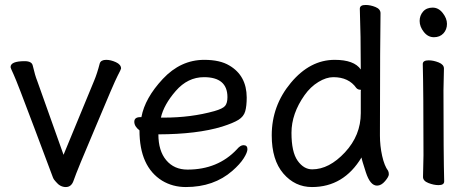

<svg xmlns="http://www.w3.org/2000/svg" viewBox="-20 -735 1910 779"><path d="M207 2.9Q198.2 -5.9 194.6 -15.4Q190.9 -24.9 119.9 -214.4Q48.8 -403.8 35.9 -431.4Q22.9 -459 22.9 -462.9Q22.9 -486.8 80.1 -486.8Q108.9 -486.8 112.8 -469.2Q122.6 -427.2 130.9 -407.2L237.8 -106.9L361.8 -407.2Q374 -436 384.8 -478Q389.6 -492.2 411.1 -492.2Q429.2 -492.2 450.2 -482.7Q471.2 -473.1 471.2 -457Q471.2 -454.1 457 -427Q442.9 -399.9 369.1 -223.1Q292 -42 278.8 -2.9Q270 23.9 247.1 23.9Q224.1 23.9 207 2.9Z M644.5 -257.8Q755.4 -257.8 849.6 -284.2Q883.8 -293.9 893.3 -305.4Q902.8 -316.9 902.8 -340.8Q902.8 -421.9 807.6 -421.9Q741.7 -421.9 693.1 -366Q644.5 -310.1 632.8 -257.8ZM733.9 23.9Q680.7 23.9 637.7 -2Q545.9 -59.1 545.9 -206.1Q524.9 -222.2 524.9 -241Q524.9 -259.8 549.8 -259.8H553.7Q567.9 -336.9 640.4 -414.6Q712.9 -492.2 808.6 -492.2Q872.6 -492.2 910.6 -469.2Q980.5 -428.2 981 -339.8Q981 -304.7 974.9 -283.4Q968.8 -262.2 947.8 -249Q926.8 -235.8 880.9 -221.2Q779.8 -190.4 622.6 -189.9Q622.6 -123 654.5 -85Q686.5 -46.9 740.7 -46.9Q863.8 -46.9 940.9 -128.9Q955.1 -146 967.8 -146Q983.9 -146 983.9 -129.9Q983.9 -116.7 968.8 -92.8Q953.6 -68.8 922.9 -42Q847.7 23.9 733.9 23.9Z M1246.6 -47.9Q1315.4 -47.9 1379.6 -116.9Q1443.8 -186 1443.8 -275.9V-367.2L1444.8 -369.1Q1444.8 -371.1 1440.9 -371.1Q1432.1 -371.1 1425.8 -377.9Q1395 -421.9 1332.5 -421.9Q1303.7 -421.9 1271.7 -402.3Q1239.7 -382.8 1215.8 -349.1Q1162.6 -273.9 1162.6 -196Q1162.6 -118.2 1187.5 -83Q1212.4 -47.9 1246.6 -47.9ZM1245.6 23.9Q1176.8 23.9 1129.6 -31Q1082.5 -85.9 1082.5 -186Q1082.5 -306.2 1160.2 -399.2Q1237.8 -492.2 1337.9 -492.2Q1417 -492.2 1443.8 -453.1Q1443.8 -593.3 1439.9 -699.2Q1439.9 -715.3 1463.9 -714.8Q1482.9 -714.8 1503.4 -706.5Q1523.9 -698.2 1523.9 -681.2Q1522 -592.3 1521.5 -185.1Q1521.5 -143.1 1530.5 -102.5Q1539.6 -62 1554.7 -42Q1557.6 -36.1 1557.6 -27.8Q1557.6 -18.1 1542.2 0Q1526.9 18.1 1509.8 18.1Q1481.9 18.1 1464.4 -35.9Q1446.8 -89.8 1446.8 -96.2Q1374.5 23.9 1245.6 23.9Z M1759.3 16.1Q1740.2 16.1 1718.3 7.6Q1696.3 -1 1696.3 -17.1L1698.2 -105Q1698.2 -368.2 1695.3 -475.1Q1695.3 -490.2 1719.2 -490.2Q1738.3 -490.2 1759.8 -481.7Q1781.2 -473.1 1781.2 -457L1779.3 -368.2Q1779.3 -105 1782.2 1Q1782.2 16.1 1759.3 16.1ZM1682.6 -649.9Q1682.6 -671.9 1696.5 -688Q1710.4 -704.1 1735.4 -704.1Q1759.3 -704.1 1776.4 -682.1Q1793.5 -660.2 1793.5 -638.2Q1793.5 -615.2 1779.1 -599.6Q1764.6 -584 1740.5 -584Q1716.3 -584 1699.5 -605.5Q1682.6 -627 1682.6 -649.9Z"/></svg>

Font: LXGW WenKai Screen R
Style: Regular
Weight: 400
Designer: Fontworks Inc.
Version: Version 1.235;May 31, 2022